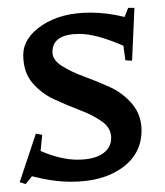

<svg xmlns="http://www.w3.org/2000/svg" viewBox="-20 -446 419 487"><path d="M61 1 45 21 30 16 71 -107 87 -104 83 -63Q134 -41 176 -41Q218 -41 240 -56Q262 -71 262 -96Q262 -121 239 -137.5Q216 -154 183 -166.5Q150 -179 117.5 -194Q85 -209 62 -236Q39 -263 39 -306.5Q39 -350 87 -382Q135 -414 209 -414Q252 -414 296 -403L305 -426H321L315 -292L298 -293L293 -330Q224 -360 182 -360Q113 -360 113 -314Q113 -294 136.5 -279Q160 -264 193 -252Q226 -240 259 -225Q292 -210 315.5 -182Q339 -154 339 -115Q339 -56 290 -20.5Q241 15 160 15Q115 15 61 1Z"/></svg>

Font: Balthazar
Style: Regular
Weight: 400
Designer: Dario Manuel Muhafara
Foundry: Dario Manuel Muhafara
Version: Version 1.000